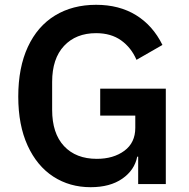

<svg xmlns="http://www.w3.org/2000/svg" viewBox="-20 -766 785 799"><path d="M56 -364Q56 -485 96 -571Q136 -657 209 -701.5Q282 -746 380 -746Q476 -746 546 -703Q616 -660 656 -579L548 -517Q526 -568 484 -598Q442 -628 380 -628Q296 -628 246.5 -575Q197 -522 197 -425V-309Q197 -211 246.5 -158Q296 -105 383 -105Q452 -105 497.5 -138.5Q543 -172 543 -234V-285H397V-397H670V0H555V-114H551Q540 -58 489 -22.5Q438 13 357 13Q270 13 202 -31Q134 -75 95 -160Q56 -245 56 -364Z"/></svg>

Font: IBM Plex Sans JP SemiBold
Style: Regular
Weight: 600
Designer: Mike Abbink; Paul van der Laan; Pieter van Rosmalen; Wujin Sim; Yejin Wi; Jinhee Kim; Boomi Park; Yona Kim; Kichan Ma
Foundry: Sandoll Inc.
Version: Version 1.001